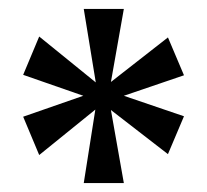

<svg xmlns="http://www.w3.org/2000/svg" viewBox="-20 -780 464 431"><path d="M168 -369H258L229 -533L357 -434L393 -519L258 -565L393 -611L357 -696L229 -596L258 -760H168L195 -595L68 -698L32 -612L167 -565L32 -518L68 -432L194 -534Z"/></svg>

Font: Noto Serif Myanmar Condensed SemiBold
Style: Regular
Weight: 600
Width: 3
Designer: Ben Mitchell and the Monotype Design Team
Foundry: Monotype Imaging Inc.
Version: Version 2.106